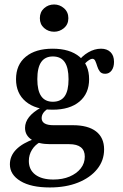

<svg xmlns="http://www.w3.org/2000/svg" viewBox="-20 -645 550 858"><path d="M202.4 192.7Q118.5 192.7 71.4 164.1Q24.2 135.5 24.2 89.5Q24.2 51.6 52.4 23Q80.6 -5.6 135.5 -25L160.5 -10.5Q137.1 1.6 123 24.2Q108.9 46.8 108.9 74.2Q108.9 113.7 137.9 135.5Q166.9 157.3 218.5 157.3Q259.7 157.3 291.1 144Q322.6 130.6 340.7 107.7Q358.9 84.7 358.9 54.8Q358.9 27.4 341.5 13.3Q324.2 -0.8 288.7 -0.8H203.2Q152.4 -0.8 122.2 -20.2Q91.9 -39.5 91.9 -73.4Q91.9 -99.2 109.7 -121.8Q127.4 -144.4 163.7 -164.5L195.2 -159.7Q179.8 -150 173 -139.5Q166.1 -129 166.1 -116.9Q166.1 -101.6 179.4 -93.5Q192.7 -85.5 218.5 -85.5H305.6Q373.4 -85.5 409.3 -57.7Q445.2 -29.8 445.2 22.6Q445.2 72.6 414.1 110.9Q383.1 149.2 328.6 171Q274.2 192.7 202.4 192.7ZM215.3 -154.8Q138.7 -154.8 95.2 -191.1Q51.6 -227.4 51.6 -291.1Q51.6 -355.6 95.2 -391.5Q138.7 -427.4 215.3 -427.4Q291.9 -427.4 335.1 -391.5Q378.2 -355.6 378.2 -291.1Q378.2 -227.4 335.1 -191.1Q291.9 -154.8 215.3 -154.8ZM216.1 -190.3Q251.6 -190.3 269 -214.9Q286.3 -239.5 286.3 -291.1Q286.3 -342.7 269 -367.7Q251.6 -392.7 216.1 -392.7Q181.5 -392.7 164.1 -367.7Q146.8 -342.7 146.8 -291.1Q146.8 -240.3 164.1 -215.3Q181.5 -190.3 216.1 -190.3ZM450 -315.3Q433.9 -315.3 426.2 -325.4Q418.5 -335.5 414.5 -348.8Q410.5 -362.1 406 -372.2Q401.6 -382.3 392.7 -382.3Q387.1 -382.3 378.6 -377Q370.2 -371.8 361.3 -362.9Q352.4 -354 344.4 -341.9L328.2 -368.5Q346 -394.4 374.2 -410.9Q402.4 -427.4 431.5 -427.4Q458.1 -427.4 473.8 -412.1Q489.5 -396.8 489.5 -368.5Q489.5 -344.4 478.6 -329.8Q467.7 -315.3 450 -315.3ZM221.8 -503.2Q196 -503.2 177 -519.8Q158.1 -536.3 158.1 -563.7Q158.1 -591.1 177 -608.1Q196 -625 221.8 -625Q246.8 -625 266.1 -608.1Q285.5 -591.1 285.5 -563.7Q285.5 -536.3 266.1 -519.8Q246.8 -503.2 221.8 -503.2Z"/></svg>

Font: Playfair 9pt SemiBold
Style: Regular
Weight: 600
Designer: Claus Eggers Sørensen
Foundry: Claus Eggers Sørensen
Version: Version 2.001;gftools[0.9.30]